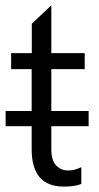

<svg xmlns="http://www.w3.org/2000/svg" viewBox="-20 -686 369 716"><path d="M217.8 9.8Q98.1 9.8 98.1 -129.4V-215.3H1V-272H98.1V-428.2H21.5V-487.8H98.6V-597.7L171.4 -666V-487.8H295.9V-428.2H171.4V-272H310.5V-215.3H171.4V-128.9Q171.4 -88.4 189.2 -69.3Q207 -50.3 234.4 -50.3Q257.8 -50.3 283.2 -62.5V0Q259.8 9.8 217.8 9.8Z"/></svg>

Font: Acari Sans
Style: Regular
Weight: 400
Designer: Alfredo Marco Pradil and Stefan Peev
Foundry: Hanken Design Co.
Version: Version 1.045;February 4, 2021;FontCreator 13.0.0.2655 64-bi